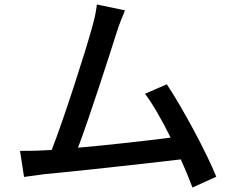

<svg xmlns="http://www.w3.org/2000/svg" viewBox="-20 -795 1040 854"><path d="M942 -9C899 -116 792 -315 722 -420L625 -378C660 -332 701 -259 739 -183C632 -169 463 -150 327 -138C377 -270 468 -553 498 -648C512 -692 525 -722 536 -749L411 -775C407 -746 403 -719 389 -671C361 -569 266 -271 210 -128C195 -127 181 -127 169 -126C139 -124 100 -124 69 -124L87 -8C117 -12 150 -17 175 -20C305 -32 625 -67 784 -86C805 -40 823 4 836 39Z"/></svg>

Font: Source Han Sans KR Medium
Style: Regular
Weight: 500
Designer: Ryoko NISHIZUKA (kana & ideographs); Paul D. Hunt (Latin, Greek & Cyrillic); Wenlong ZHANG (bopomofo); Sandoll Communica
Foundry: Adobe Systems Incorporated
Version: Version 1.001;PS 1.001;hotconv 1.0.78;makeotf.lib2.5.61930